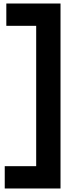

<svg xmlns="http://www.w3.org/2000/svg" viewBox="-20 -841 462 1093"><path d="M16 -821V-694H186V105H7V232H324.5V-821Z"/></svg>

Font: Hepta Slab
Style: Bold
Weight: 700
Designer: Michael LaGattuta
Foundry: Michael LaGattuta
Version: Version 1.100